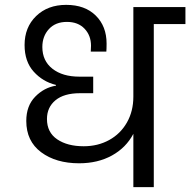

<svg xmlns="http://www.w3.org/2000/svg" viewBox="-20 -769 782 789"><path d="M742 -670H612V0H528V-219Q498 -162 440 -130Q382 -98 305 -98Q210 -98 149 -143.5Q88 -189 88 -272Q88 -334 124.5 -371.5Q161 -409 210 -417V-420Q156 -433 118.5 -474.5Q81 -516 81 -584Q81 -657 128.5 -703Q176 -749 252 -749Q329 -749 373.5 -705Q418 -661 418 -590Q418 -568 417 -557H353L354 -581Q354 -623 327.5 -651Q301 -679 255 -679Q208 -679 181 -649.5Q154 -620 154 -576Q154 -519 195.5 -486.5Q237 -454 306 -454H363V-386H309Q243 -386 208 -357Q173 -328 173 -280Q173 -225 215 -196.5Q257 -168 324 -168Q382 -168 428.5 -193.5Q475 -219 501.5 -265.5Q528 -312 528 -372V-740H742Z"/></svg>

Font: Fz Poppins
Style: Regular
Weight: 400
Designer: Ninad Kale (Devanagari), Jonny Pinhorn (Latin)
Foundry: Indian Type Foundry
Version: Vit hóa bi Vntype.Com & FontZin.Com